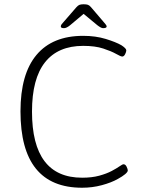

<svg xmlns="http://www.w3.org/2000/svg" viewBox="-20 -874 659 900"><path d="M365 6Q76 6 76 -352Q76 -527 151 -616.5Q226 -706 370 -706Q428 -706 475.5 -691.5Q523 -677 549 -662Q572 -647 572 -638Q572 -631 566.5 -620Q561 -609 553 -609Q546 -609 524 -621.5Q502 -634 464 -646.5Q426 -659 370 -659Q252 -659 191 -582Q130 -505 130 -351Q130 -41 365 -41Q411 -41 445.5 -50.5Q480 -60 503.5 -72.5Q527 -85 540.5 -94.5Q554 -104 559 -104Q568 -104 573.5 -92.5Q579 -81 579 -75Q579 -68 566.5 -57.5Q554 -47 532 -35Q502 -18 457.5 -6Q413 6 365 6ZM280 -742Q265 -742 265 -750Q265 -755 269 -760.5Q273 -766 279 -772L338 -840Q346 -849 353 -851.5Q360 -854 372 -854Q385 -854 392 -851.5Q399 -849 406 -841L465 -772Q470 -766 475 -760Q480 -754 480 -750Q480 -742 463 -742Q454 -742 436 -756L372 -809L309 -756Q292 -742 280 -742Z"/></svg>

Font: Asap ExtraLight
Style: Regular
Weight: 200
Designer: Pablo Cosgaya
Foundry: Omnibus-Type
Version: Version 3.001; ttfautohint (v1.8.4.7-5d5b)